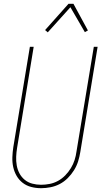

<svg xmlns="http://www.w3.org/2000/svg" viewBox="-20 -981 540 1009"><path d="M196 8Q169 8 144 1.5Q119 -5 99.5 -20Q80 -35 67.5 -56.5Q55 -78 49.5 -103Q44 -128 45 -155Q46 -182 50 -208L137 -735H157L70 -205Q66 -181 65 -157.5Q64 -134 68 -111.5Q72 -89 82.5 -69.5Q93 -50 110 -36Q127 -22 149.5 -16Q172 -10 196 -10Q218 -10 241 -14.5Q264 -19 285 -30.5Q306 -42 323 -59.5Q340 -77 352.5 -97.5Q365 -118 372 -140Q379 -162 382 -185L473 -735H493L402 -182Q398 -157 390.5 -133Q383 -109 369 -86.5Q355 -64 336 -45Q317 -26 294 -14Q271 -2 245.5 3Q220 8 196 8ZM231 -811 217 -823 340 -961H366L442 -821L426 -812L350 -943Z"/></svg>

Font: Iosevka Term Curly Th Obl
Style: Regular
Weight: 100
Italic angle: -9°
Designer: Belleve Invis
Foundry: Belleve Invis
Version: Version 32.3.0